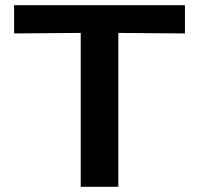

<svg xmlns="http://www.w3.org/2000/svg" viewBox="-20 -715 771 735"><path d="M34 -587V-695H688V-587L433 -589V0H289V-589Z"/></svg>

Font: Coval
Style: ExtraBold
Weight: 800
Foundry: Context Ltd
Version: Version 001.000